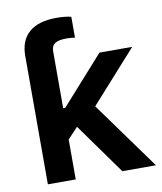

<svg xmlns="http://www.w3.org/2000/svg" viewBox="-83 -801 734 868"><g transform="rotate(-10 284.5 -367.0)"><path d="M66.4 0V-589.4Q66.4 -660.6 109.4 -697.5Q152.3 -734.4 234.4 -734.4Q275.4 -734.4 302.2 -727.5V-631.8Q281.2 -634.8 263.7 -634.8Q227.1 -634.8 210.7 -624Q194.3 -613.3 194.3 -589.4V-326.7H203.6L399.4 -545.9H549.8L338.4 -310.1L562.5 0H408.2L241.2 -233.4L194.3 -183.1V0Z"/></g></svg>

Font: Inter Semi Bold
Style: Regular
Weight: 600
Designer: Rasmus Andersson
Foundry: rsms
Version: Version 4.000;git-e0f93cc